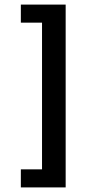

<svg xmlns="http://www.w3.org/2000/svg" viewBox="-20 -648 380 841"><path d="M267.6 172.9V-627.9H71.3V-548.8H164.1V93.8H71.3V172.9Z"/></svg>

Font: Namkio Khamti Book
Style: Bold
Weight: 800
Designer: Debbi Hosken
Foundry: SIL International
Version: Version 3.917